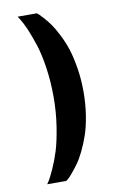

<svg xmlns="http://www.w3.org/2000/svg" viewBox="-82 -745 476 790"><g transform="rotate(-10 156.5 -350.0)"><path d="M156.2 -25.9Q144.5 -11.7 137.2 -5.9L129.9 0H49.8Q53.2 -4.9 59.3 -14.4Q65.4 -23.9 80.6 -57.1Q95.7 -90.3 107.4 -127.7Q119.1 -165 128.7 -225.3Q138.2 -285.6 138.2 -350.1Q138.2 -414.6 129.2 -474.4Q120.1 -534.2 106.9 -573.2Q93.8 -612.3 81.1 -642.6Q67.4 -672.9 58.6 -686.5L49.8 -700.2H129.9Q132.8 -698.2 137.5 -694.1Q142.1 -689.9 156 -674.6Q169.9 -659.2 182.6 -641.1Q195.3 -623 210.7 -592.8Q226.1 -562.5 237.1 -528.8Q248 -495.1 255.6 -448Q263.2 -400.9 263.2 -350.1Q263.2 -299.3 255.9 -252.2Q248.5 -205.1 236.8 -171.1Q225.1 -137.2 210.7 -107.7Q196.3 -78.1 182.1 -58.8Q168 -39.6 156.2 -25.9Z"/></g></svg>

Font: Pfennig
Style: Bold
Weight: 700
Version: Version 20120410 ; ttfautohint (v0.8)